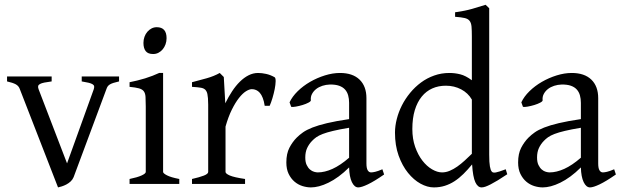

<svg xmlns="http://www.w3.org/2000/svg" viewBox="-20 -777 2628 811"><path d="M482.9 -433.1Q468.3 -429.7 459 -426.8Q449.7 -423.8 443.8 -420.2Q438 -416.5 434.8 -411.9Q431.6 -407.2 429.2 -399.9L291 -28.8Q286.6 -18.1 278.3 -10.5Q270 -2.9 260.3 2.2Q250.5 7.3 241 10.3Q231.4 13.2 225.1 14.6L64 -399.9Q59.6 -413.6 46.9 -420.7Q34.2 -427.7 9.8 -433.1V-454.1H198.2V-433.1Q179.2 -430.7 167.2 -428.2Q155.3 -425.8 148.7 -422.1Q142.1 -418.5 141.1 -413.1Q140.1 -407.7 143.1 -399.9L263.2 -86.9L376 -399.9Q378.4 -407.2 377.7 -412.4Q377 -417.5 371.1 -421.1Q365.2 -424.8 354.2 -427.5Q343.3 -430.2 325.2 -433.1V-454.1H482.9Z M527.3 0V-21Q560.5 -27.8 578.1 -35.9Q595.7 -43.9 595.7 -50.8V-327.1Q595.7 -352.1 594.7 -367.4Q593.8 -382.8 587.4 -391.4Q581.1 -399.9 567.1 -403.8Q553.2 -407.7 527.3 -410.2V-429.7Q542.5 -432.6 559.3 -436.8Q576.2 -440.9 592.8 -446Q609.4 -451.2 624.5 -457Q639.6 -462.9 652.3 -468.8H668.9V-50.8Q668.9 -44.9 685.3 -36.4Q701.7 -27.8 737.3 -21V0ZM683.6 -615.7Q683.6 -602.1 679.2 -589.8Q674.8 -577.6 667.2 -568.6Q659.7 -559.6 649.4 -554.2Q639.2 -548.8 627 -548.8Q605 -548.8 595.5 -561Q585.9 -573.2 585.9 -595.7Q585.9 -609.4 590.3 -621.6Q594.7 -633.8 602.5 -642.8Q610.4 -651.9 620.4 -657Q630.4 -662.1 642.1 -662.1Q683.6 -662.1 683.6 -615.7Z M1140.1 -450.7Q1144.5 -447.8 1144.3 -433.6Q1144 -419.4 1140.4 -400.9Q1136.7 -382.3 1130.9 -362.8Q1125 -343.3 1119.1 -330.1H1098.1Q1095.2 -349.6 1089.8 -363.3Q1084.5 -377 1077.4 -385Q1070.3 -393.1 1061.8 -396.7Q1053.2 -400.4 1043.9 -400.4Q1033.2 -400.4 1018.8 -391.4Q1004.4 -382.3 989.3 -363Q974.1 -343.8 959.2 -313.7Q944.3 -283.7 932.6 -242.2V-50.8Q932.6 -43.5 950.9 -35.6Q969.2 -27.8 1015.1 -21V0H791V-21Q823.2 -28.3 841.3 -35.4Q859.4 -42.5 859.4 -50.8V-335Q859.4 -351.1 858.4 -362.1Q857.4 -373 856 -379.9Q854.5 -386.7 852.3 -390.6Q850.1 -394.5 848.1 -397Q844.7 -400.4 840.6 -402.6Q836.4 -404.8 829.8 -406.2Q823.2 -407.7 814 -408.4Q804.7 -409.2 791 -410.2V-429.7Q822.8 -438 853.3 -446.5Q883.8 -455.1 908.2 -468.8L925.3 -451.7L931.6 -340.8Q944.8 -367.7 960.2 -391.1Q975.6 -414.6 993.2 -431.9Q1010.7 -449.2 1030 -459Q1049.3 -468.8 1070.3 -468.8Q1085.9 -468.8 1104 -464.8Q1122.1 -460.9 1140.1 -450.7Z M1322.3 -48.8Q1351.6 -48.8 1384.5 -63.7Q1417.5 -78.6 1454.6 -110.8V-237.3Q1413.6 -230.5 1387 -224.1Q1360.4 -217.8 1343.3 -211.2Q1326.2 -204.6 1315.9 -197.3Q1305.7 -189.9 1297.9 -181.6Q1285.2 -168.5 1277.3 -151.6Q1269.5 -134.8 1269.5 -111.8Q1269.5 -92.3 1275.4 -80.1Q1281.2 -67.9 1289.6 -60.8Q1297.9 -53.7 1306.9 -51.3Q1315.9 -48.8 1322.3 -48.8ZM1602.5 -40Q1561 -11.2 1533.9 1.7Q1506.8 14.6 1493.2 14.6Q1477.1 14.6 1466.3 -7.8Q1455.6 -30.3 1454.6 -69.8Q1432.6 -47.9 1410.6 -31.7Q1388.7 -15.6 1367.7 -5.4Q1346.7 4.9 1327.9 9.8Q1309.1 14.6 1293.5 14.6Q1275.9 14.6 1257.3 8.8Q1238.8 2.9 1223.9 -9.8Q1209 -22.5 1199.2 -42.5Q1189.5 -62.5 1189.5 -90.8Q1189.5 -127.9 1202.4 -152.8Q1215.3 -177.7 1233.4 -195.8Q1245.1 -207.5 1260 -218Q1274.9 -228.5 1299.6 -238.3Q1324.2 -248 1361.3 -256.8Q1398.4 -265.6 1454.6 -273.9V-342.8Q1454.6 -359.4 1450.7 -373.8Q1446.8 -388.2 1437.5 -398.7Q1428.2 -409.2 1412.4 -414.8Q1396.5 -420.4 1372.6 -419.9Q1356.9 -419.4 1341.8 -414.6Q1326.7 -409.7 1315.4 -400.9Q1304.2 -392.1 1297.9 -380.1Q1291.5 -368.2 1293 -353.5Q1293.5 -349.1 1283 -343.5Q1272.5 -337.9 1258.1 -333.5Q1243.7 -329.1 1229.7 -326.7Q1215.8 -324.2 1210 -325.7L1203.1 -344.7Q1214.4 -369.1 1237.3 -391.6Q1260.3 -414.1 1289.8 -431.2Q1319.3 -448.2 1352.3 -458.5Q1385.3 -468.8 1416 -468.8Q1469.7 -468.8 1498.8 -440.7Q1527.8 -412.6 1527.8 -362.3V-86.9Q1527.8 -66.4 1533.2 -57.6Q1538.6 -48.8 1547.4 -48.8Q1554.2 -48.8 1564.9 -51.3Q1575.7 -53.7 1595.2 -62Z M2122.6 -41Q2100.1 -25.9 2082.8 -15.4Q2065.4 -4.9 2052.5 1.7Q2039.6 8.3 2030.3 11.5Q2021 14.6 2014.2 14.6Q1998 14.6 1987.8 -7.3Q1977.5 -29.3 1974.1 -82.5Q1955.6 -60.1 1937.3 -42Q1918.9 -23.9 1899.7 -11.5Q1880.4 1 1858.9 7.8Q1837.4 14.6 1812.5 14.6Q1785.2 14.6 1756.3 -1.2Q1727.5 -17.1 1703.4 -46.9Q1679.2 -76.7 1663.8 -119.6Q1648.4 -162.6 1648.4 -216.8Q1648.4 -244.6 1656 -274.4Q1663.6 -304.2 1677.7 -332Q1691.9 -359.9 1712.4 -384.8Q1732.9 -409.7 1758.3 -428.5Q1783.7 -447.3 1814 -458Q1844.2 -468.8 1878.4 -468.8Q1901.4 -468.8 1924.1 -463.1Q1946.8 -457.5 1973.1 -438V-622.1Q1973.1 -648.9 1971.7 -664.8Q1970.2 -680.7 1963.4 -689.2Q1956.5 -697.8 1942.4 -700.9Q1928.2 -704.1 1902.3 -706.1V-725.1Q1942.4 -730.5 1974.1 -739.5Q2005.9 -748.5 2031.2 -756.8L2046.4 -742.2V-124Q2046.4 -106.9 2047.1 -94.7Q2047.9 -82.5 2049.3 -74.2Q2050.8 -65.9 2052.7 -60.5Q2054.7 -55.2 2057.6 -51.8Q2062 -46.4 2074.5 -48.6Q2086.9 -50.8 2116.2 -62ZM1973.1 -127.4V-356.4Q1957 -384.3 1927.7 -399.7Q1898.4 -415 1863.3 -415Q1832 -415 1806.2 -403.6Q1780.3 -392.1 1761.5 -369.1Q1742.7 -346.2 1732.2 -312Q1721.7 -277.8 1721.7 -231.9Q1721.7 -190.4 1733.6 -156.5Q1745.6 -122.6 1764.2 -98.6Q1782.7 -74.7 1804.9 -61.8Q1827.1 -48.8 1847.2 -48.8Q1863.8 -48.8 1879.9 -55.7Q1896 -62.5 1911.6 -73.5Q1927.2 -84.5 1942.6 -98.6Q1958 -112.8 1973.1 -127.4Z M2301.3 -48.8Q2330.6 -48.8 2363.5 -63.7Q2396.5 -78.6 2433.6 -110.8V-237.3Q2392.6 -230.5 2366 -224.1Q2339.4 -217.8 2322.3 -211.2Q2305.2 -204.6 2294.9 -197.3Q2284.7 -189.9 2276.9 -181.6Q2264.2 -168.5 2256.3 -151.6Q2248.5 -134.8 2248.5 -111.8Q2248.5 -92.3 2254.4 -80.1Q2260.3 -67.9 2268.6 -60.8Q2276.9 -53.7 2285.9 -51.3Q2294.9 -48.8 2301.3 -48.8ZM2581.5 -40Q2540 -11.2 2512.9 1.7Q2485.8 14.6 2472.2 14.6Q2456.1 14.6 2445.3 -7.8Q2434.6 -30.3 2433.6 -69.8Q2411.6 -47.9 2389.6 -31.7Q2367.7 -15.6 2346.7 -5.4Q2325.7 4.9 2306.9 9.8Q2288.1 14.6 2272.5 14.6Q2254.9 14.6 2236.3 8.8Q2217.8 2.9 2202.9 -9.8Q2188 -22.5 2178.2 -42.5Q2168.5 -62.5 2168.5 -90.8Q2168.5 -127.9 2181.4 -152.8Q2194.3 -177.7 2212.4 -195.8Q2224.1 -207.5 2239 -218Q2253.9 -228.5 2278.6 -238.3Q2303.2 -248 2340.3 -256.8Q2377.4 -265.6 2433.6 -273.9V-342.8Q2433.6 -359.4 2429.7 -373.8Q2425.8 -388.2 2416.5 -398.7Q2407.2 -409.2 2391.4 -414.8Q2375.5 -420.4 2351.6 -419.9Q2335.9 -419.4 2320.8 -414.6Q2305.7 -409.7 2294.4 -400.9Q2283.2 -392.1 2276.9 -380.1Q2270.5 -368.2 2272 -353.5Q2272.5 -349.1 2262 -343.5Q2251.5 -337.9 2237.1 -333.5Q2222.7 -329.1 2208.7 -326.7Q2194.8 -324.2 2189 -325.7L2182.1 -344.7Q2193.4 -369.1 2216.3 -391.6Q2239.3 -414.1 2268.8 -431.2Q2298.3 -448.2 2331.3 -458.5Q2364.3 -468.8 2395 -468.8Q2448.7 -468.8 2477.8 -440.7Q2506.8 -412.6 2506.8 -362.3V-86.9Q2506.8 -66.4 2512.2 -57.6Q2517.6 -48.8 2526.4 -48.8Q2533.2 -48.8 2543.9 -51.3Q2554.7 -53.7 2574.2 -62Z"/></svg>

Font: Gentium Plus Eur
Style: Regular
Weight: 400
Designer: J. Victor Gaultney, Annie Olsen, Iska Routamaa, Becca Hirsbrunner
Foundry: SIL International
Version: Version 5.000